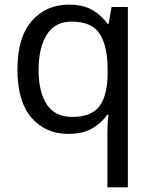

<svg xmlns="http://www.w3.org/2000/svg" viewBox="-20 -566 655 826"><path d="M442 11Q442 -7 443 -31Q444 -55 447 -72H441Q418 -38 377.5 -14Q337 10 273 10Q176 10 115.5 -59.5Q55 -129 55 -267Q55 -405 116.5 -475.5Q178 -546 276 -546Q339 -546 379 -522Q419 -498 443 -463H447L460 -536H530V240H442ZM290 -63Q373 -63 407.5 -108.5Q442 -154 443 -248V-266Q443 -368 409 -420.5Q375 -473 288 -473Q216 -473 181 -416.5Q146 -360 146 -265Q146 -170 181.5 -116.5Q217 -63 290 -63Z"/></svg>

Font: Noto Sans Warang Citi
Style: Regular
Weight: 400
Designer: Mangu Purty
Foundry: Mangu Purty
Version: Version 3.002; ttfautohint (v1.8.4.7-5d5b)